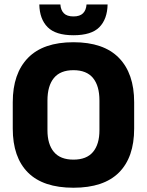

<svg xmlns="http://www.w3.org/2000/svg" viewBox="-20 -847 675 882"><path d="M317.4 15.4Q178.2 15.4 108.4 -54.5Q38.6 -124.4 38.6 -256.1V-377.5Q38.6 -509.4 108.7 -581.2Q178.8 -653 317.4 -653Q456 -653 526.2 -581.2Q596.3 -509.4 596.3 -377.5V-256.1Q596.3 -124.4 526.5 -54.5Q456.7 15.4 317.4 15.4ZM317.4 -113.7Q377.8 -113.7 407.3 -149Q436.8 -184.3 436.8 -248.6V-385.3Q436.8 -452.6 407.3 -488.6Q377.8 -524.6 317.4 -524.6Q257.1 -524.6 227.6 -488.6Q198 -452.6 198 -385.3V-248.6Q198 -184.3 227.6 -149Q257.1 -113.7 317.4 -113.7ZM317.4 -685.1Q235.6 -685.1 198.8 -722.2Q161.9 -759.3 160.6 -826.5H257.4Q259 -800.8 273.2 -786.2Q287.5 -771.5 317.4 -771.5Q346.9 -771.5 361.4 -786Q375.8 -800.5 377.5 -826.5H474.3Q472.9 -759.3 436.5 -722.2Q400.1 -685.1 317.4 -685.1Z"/></svg>

Font: Anek Latin Medium
Style: Regular
Weight: 500
Designer: Yesha Goshar
Foundry: Ek Type
Version: Version 1.003